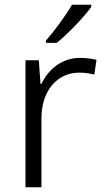

<svg xmlns="http://www.w3.org/2000/svg" viewBox="-20 -786 440 806"><path d="M363 -757V-766H282C257 -722 207 -654 173 -616V-606H218C267 -645 335 -717 363 -757ZM316 -543C238 -543 183 -494 154 -434H150L143 -533H87V0H154V-290C154 -405 220 -481 312 -481C334 -481 356 -478 376 -473L385 -535C365 -540 340 -543 316 -543Z"/></svg>

Font: Noto Sans Thaana Light
Style: Regular
Weight: 300
Designer: David Williams
Foundry: Google Inc.
Version: Version 3.001